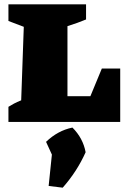

<svg xmlns="http://www.w3.org/2000/svg" viewBox="-20 -564 581 888"><path d="M451 -247H536V0H19V-70Q32 -78 45 -85Q58 -92 78 -100L90 -440L19 -467V-544H378V-474Q361 -467 338 -458.5Q315 -450 292 -443V-119H398ZM205 296 220 151 193 92Q247 40 315 26Q364 75 376 140Q337 228 270 304Z"/></svg>

Font: Piazzolla SC Black
Style: Regular
Weight: 900
Designer: Juan Pablo del Peral
Foundry: Huerta Tipografica
Version: Version 1.330